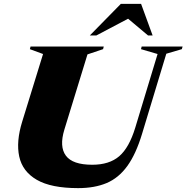

<svg xmlns="http://www.w3.org/2000/svg" viewBox="-20 -955 962 990"><path d="M312 -287Q285 -199 319.8 -152.2Q354.5 -105.5 455.5 -105.5Q543.5 -105.5 594.8 -149.5Q646 -193.5 677.5 -297L792.5 -676.5L707 -701.5L710.5 -715H921.5L917.5 -701.5L837.5 -678L712.5 -265Q681 -160.5 636.5 -99Q592 -37.5 530 -11.2Q468 15 383 15Q243.5 15 169.8 -27.8Q96 -70.5 79.2 -147.8Q62.5 -225 94.5 -328L202 -676.5L134 -701.5L137.5 -715H515L511.5 -701.5L431 -674.5ZM443 -772 603 -935H707.5L767 -772H743.5L640.5 -858.5L476.5 -772Z"/></svg>

Font: Newsreader 72pt ExtraBold
Style: Italic
Weight: 800
Italic angle: -17°
Designer: Hugues Gentile
Foundry: Production Type
Version: Version 1.003; ttfautohint (v1.8.3)